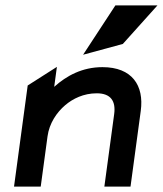

<svg xmlns="http://www.w3.org/2000/svg" viewBox="-20 -692 604 712"><path d="M435.5 -529 563.9 -672H407.9L288.1 -489ZM502 -281C514.7 -375 469.9 -443 359.9 -443C284.9 -443 226.6 -411 181 -370L191 -444L82.7 -375L32 0H131L156.2 -186C162.8 -235 190.2 -275 221.8 -302C250.1 -326 289.8 -346 338.8 -346C390.8 -346 409.9 -317 403.4 -269L367 0H464Z"/></svg>

Font: Charger
Style: ExBdIt
Weight: 400
Designer: Jasper
Foundry: Cannot Into Space Fonts
Version: Version 0.99